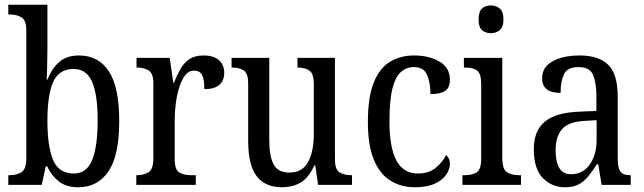

<svg xmlns="http://www.w3.org/2000/svg" viewBox="-20 -780 2717 810"><path d="M310 10Q260 10 228.5 -14.5Q197 -39 179 -78H173L156 0H15V-41H22Q50 -41 70.5 -53.5Q91 -66 91 -113V-651Q91 -695 70.5 -707Q50 -719 22 -719H15V-760H180V-575Q180 -557 179.5 -532Q179 -507 178.5 -482.5Q178 -458 177 -444H180Q198 -490 229.5 -518Q261 -546 313 -546Q395 -546 439 -479.5Q483 -413 483 -269Q483 -124 437.5 -57Q392 10 310 10ZM292 -48Q346 -48 369 -105.5Q392 -163 392 -271Q392 -381 368.5 -435Q345 -489 291 -489Q228 -489 204 -433.5Q180 -378 180 -270Q180 -162 204 -105Q228 -48 292 -48Z M555 0V-41H558Q587 -41 607 -53.5Q627 -66 627 -113V-427Q627 -471 607 -483Q587 -495 559 -495H556V-536H696L711 -431H714Q726 -462 741 -488.5Q756 -515 779 -530.5Q802 -546 838 -546Q882 -546 904 -526Q926 -506 926 -472Q926 -441 906 -422.5Q886 -404 842 -404Q842 -445 832.5 -463.5Q823 -482 798 -482Q776 -482 761 -462.5Q746 -443 736 -411Q726 -379 721.5 -342.5Q717 -306 717 -273V-108Q717 -64 736.5 -52.5Q756 -41 784 -41H806V0Z M1170 10Q1099 10 1063 -36.5Q1027 -83 1027 -186V-427Q1027 -471 1008 -483Q989 -495 961 -495H957V-536H1116V-189Q1116 -122 1134 -87Q1152 -52 1202 -52Q1256 -52 1280 -97Q1304 -142 1304 -215V-422Q1304 -470 1285 -482.5Q1266 -495 1238 -495H1235V-536H1393V-109Q1393 -64 1413 -52.5Q1433 -41 1461 -41H1465V0H1322L1310 -82H1306Q1281 -28 1247 -9Q1213 10 1170 10Z M1730 10Q1672 10 1627 -18Q1582 -46 1557 -106.5Q1532 -167 1532 -265Q1532 -372 1557.5 -433.5Q1583 -495 1627 -520.5Q1671 -546 1726 -546Q1791 -546 1834.5 -520Q1878 -494 1878 -444Q1878 -410 1858 -396.5Q1838 -383 1796 -383Q1796 -430 1782 -463.5Q1768 -497 1726 -497Q1695 -497 1671.5 -476.5Q1648 -456 1635.5 -406Q1623 -356 1623 -266Q1623 -159 1652 -103.5Q1681 -48 1744 -48Q1788 -48 1817.5 -71.5Q1847 -95 1862 -126Q1869 -120 1873.5 -111Q1878 -102 1878 -88Q1878 -67 1863 -44Q1848 -21 1815 -5.5Q1782 10 1730 10Z M2051 -640Q2028 -640 2013.5 -653Q1999 -666 1999 -698Q1999 -731 2013.5 -744Q2028 -757 2051 -757Q2073 -757 2088.5 -744Q2104 -731 2104 -698Q2104 -666 2088.5 -653Q2073 -640 2051 -640ZM1931 0V-41H1942Q1972 -41 1991 -53Q2010 -65 2010 -110V-425Q2010 -470 1992.5 -482.5Q1975 -495 1945 -495H1937V-536H2099V-115Q2099 -67 2118 -54Q2137 -41 2168 -41H2178V0Z M2363 10Q2308 10 2270 -29Q2232 -68 2232 -150Q2232 -230 2280 -268Q2328 -306 2426 -309L2496 -312V-373Q2496 -429 2482.5 -463Q2469 -497 2420 -497Q2373 -497 2359 -466.5Q2345 -436 2345 -388Q2267 -388 2267 -450Q2267 -497 2311.5 -521.5Q2356 -546 2426 -546Q2505 -546 2545.5 -507Q2586 -468 2586 -372V-113Q2586 -71 2597.5 -56Q2609 -41 2638 -41H2641V0H2518L2504 -87H2498Q2480 -59 2462.5 -37Q2445 -15 2422 -2.5Q2399 10 2363 10ZM2389 -45Q2439 -45 2468 -86Q2497 -127 2497 -191V-273L2446 -270Q2377 -266 2350.5 -234.5Q2324 -203 2324 -144Q2324 -98 2339.5 -71.5Q2355 -45 2389 -45Z"/></svg>

Font: Noto Serif Hebrew Condensed
Style: Regular
Weight: 400
Width: 3
Designer: Monotype Design Team
Foundry: Monotype Imaging Inc.
Version: Version 2.004; ttfautohint (v1.8.4.7-5d5b)